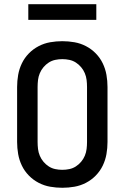

<svg xmlns="http://www.w3.org/2000/svg" viewBox="-20 -877 590 909"><path d="M275 12Q246 12 217.5 7Q189 2 163 -11.5Q137 -25 116.5 -46Q96 -67 83.5 -93Q71 -119 66 -147.5Q61 -176 61 -205V-465Q61 -494 66 -522.5Q71 -551 83.5 -577Q96 -603 116.5 -624Q137 -645 163 -658.5Q189 -672 217.5 -677Q246 -682 275 -682Q304 -682 332.5 -677Q361 -672 387 -658.5Q413 -645 433.5 -624Q454 -603 466.5 -577Q479 -551 484 -522.5Q489 -494 489 -465V-205Q489 -176 484 -147.5Q479 -119 466.5 -93Q454 -67 433.5 -46Q413 -25 387 -11.5Q361 2 332.5 7Q304 12 275 12ZM275 -73Q292 -73 308.5 -76.5Q325 -80 339 -89Q353 -98 364 -111Q375 -124 381.5 -139.5Q388 -155 390 -171.5Q392 -188 392 -205V-465Q392 -482 390 -498.5Q388 -515 381.5 -530.5Q375 -546 364 -559Q353 -572 339 -581Q325 -590 308.5 -593.5Q292 -597 275 -597Q258 -597 241.5 -593.5Q225 -590 211 -581Q197 -572 186 -559Q175 -546 168.5 -530.5Q162 -515 160 -498.5Q158 -482 158 -465V-205Q158 -188 160 -171.5Q162 -155 168.5 -139.5Q175 -124 186 -111Q197 -98 211 -89Q225 -80 241.5 -76.5Q258 -73 275 -73ZM114 -783V-857H436V-783Z"/></svg>

Font: Lode Dark
Style: Bold
Weight: 700
Monospace: yes
Designer: Belleve Invis
Foundry: Belleve Invis
Version: Version 29.2.0; ttfautohint (v1.8.3)